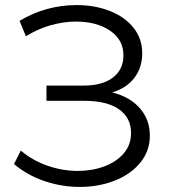

<svg xmlns="http://www.w3.org/2000/svg" viewBox="-20 -730 676 756"><path d="M570 -196Q570 -135 532 -89Q494 -43 431 -18.5Q368 6 294 6Q224 6 156.5 -16.5Q89 -39 35 -84L62 -137Q108 -98 167 -77.5Q226 -57 286 -57Q343 -57 391 -75Q439 -93 467.5 -126.5Q496 -160 496 -206Q496 -267 448 -300Q400 -333 313 -333H163V-393H309Q383 -393 424.5 -424.5Q466 -456 466 -512Q466 -574 413 -609.5Q360 -645 280 -645Q230 -645 179 -630.5Q128 -616 82 -587L57 -648Q161 -710 282 -710Q353 -710 412 -687Q471 -664 505.5 -621Q540 -578 540 -520Q540 -464 509 -423.5Q478 -383 422 -366Q491 -349 530.5 -304Q570 -259 570 -196Z"/></svg>

Font: Montserrat-Regular
Style: Regular
Weight: 400
Version: Version 7.200